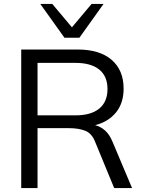

<svg xmlns="http://www.w3.org/2000/svg" viewBox="-20 -957 732 977"><path d="M88 0V-705H376Q487 -705 548 -652.5Q609 -600 609 -506Q609 -432 570 -384.5Q531 -337 464 -320Q492 -313 514.5 -293Q537 -273 552 -237L652 0H561L465 -233Q448 -278 414 -291.5Q380 -305 329 -305H171V0ZM171 -370H364Q443 -370 485 -404.5Q527 -439 527 -504Q527 -569 485 -603Q443 -637 364 -637H171ZM308 -765 185 -937H246L346 -818L446 -937H507L384 -765Z"/></svg>

Font: Mulish
Style: Regular
Weight: 400
Designer: Vernon Adams
Foundry: Vernon Adams
Version: Version 3.603; ttfautohint (v1.8.3)